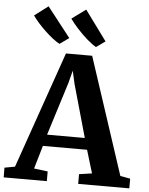

<svg xmlns="http://www.w3.org/2000/svg" viewBox="-80 -1062 861 1113"><g transform="rotate(5 350.0 -505.0)"><path d="M44 -67.5 281 -747H433.5L657 -67L715 -56.5V0H417.5V-56.5L492 -67.5L451.5 -201.5H194.5L155 -66.5L235 -56.5V0H-16L-16.5 -56.5ZM432.5 -268.5 345.5 -577 329 -651 309.5 -576 213 -268.5ZM238 -799.5Q220 -809 197.2 -826.8Q174.5 -844.5 151.8 -866.2Q129 -888 109.5 -910Q90 -932 77.5 -950.5L157 -1010.5L292.5 -837.5L239 -799.5ZM450.5 -799.5Q426.5 -813 396.5 -839.5Q366.5 -866 339 -896.2Q311.5 -926.5 294.5 -951L376 -1010.5L503.5 -836.5L451.5 -799.5Z"/></g></svg>

Font: Merriweather 28pt
Style: Bold
Weight: 700
Version: Version 2.100